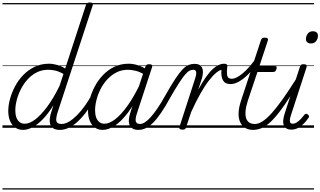

<svg xmlns="http://www.w3.org/2000/svg" viewBox="-20 -1035 2595 1555"><path d="M167 17Q131 17 104 -1.5Q77 -20 62 -54.5Q47 -89 47 -136Q47 -181 61 -233Q75 -285 102 -336Q129 -387 169 -428Q209 -469 261 -494Q313 -519 377 -519Q408 -519 443.5 -509Q479 -499 508 -480L676 -994Q680 -1006 686.5 -1010.5Q693 -1015 707 -1015Q725 -1015 730 -1008Q735 -1001 730 -989L446 -123Q431 -74 437 -52.5Q443 -31 479 -31Q487 -31 490.5 -23.5Q494 -16 492.5 -7Q491 2 484.5 9.5Q478 17 465 17Q437 17 418.5 8Q400 -1 391.5 -17Q383 -33 382.5 -56Q382 -79 389 -107L413 -183Q369 -112 325.5 -68Q282 -24 242 -3.5Q202 17 167 17ZM181 -33Q219 -33 264.5 -67Q310 -101 361 -169Q412 -237 462 -339L494 -436Q457 -457 427 -463.5Q397 -470 370 -470Q319 -470 277 -448.5Q235 -427 203 -391.5Q171 -356 149 -312.5Q127 -269 115.5 -224.5Q104 -180 104 -141Q104 -109 112.5 -84.5Q121 -60 138.5 -46.5Q156 -33 181 -33ZM0 490H633V500H0ZM0 -20H633V0H0ZM0 -505H633V-500H0ZM0 -1010H633V-1000H0Z M465 17Q455 17 450 9.5Q445 2 446.5 -7Q448 -16 456.5 -23.5Q465 -31 480 -31Q507 -31 538.5 -49.5Q570 -68 603 -101Q636 -134 668 -179Q700 -224 729 -277Q734 -287 743 -286Q752 -285 758 -278.5Q764 -272 760 -262Q729 -200 693.5 -149Q658 -98 620.5 -61Q583 -24 544 -3.5Q505 17 465 17ZM633 490V500ZM633 -20V0ZM633 -505V-500ZM633 -1010V-1000Z M812 17Q776 17 749.5 -1.5Q723 -20 708 -54.5Q693 -89 693 -136Q693 -180 707 -232Q721 -284 747.5 -334.5Q774 -385 814 -427Q854 -469 906 -494Q958 -519 1022 -519Q1059 -519 1098.5 -506Q1138 -493 1170 -470L1157 -427Q1114 -453 1079.5 -461.5Q1045 -470 1015 -470Q965 -470 923 -448.5Q881 -427 848.5 -391.5Q816 -356 794 -312.5Q772 -269 761 -224.5Q750 -180 750 -141Q750 -109 758.5 -84.5Q767 -60 784 -46.5Q801 -33 826 -33Q865 -33 912 -68.5Q959 -104 1011 -176Q1063 -248 1115 -356L1131 -318Q1074 -199 1018 -125Q962 -51 910 -17Q858 17 812 17ZM1100 17Q1073 17 1055.5 7Q1038 -3 1030 -21.5Q1022 -40 1023.5 -65Q1025 -90 1035 -121L1157 -494Q1161 -506 1168 -510.5Q1175 -515 1188 -515Q1205 -515 1210.5 -508Q1216 -501 1211 -489L1090 -120Q1074 -72 1080 -51.5Q1086 -31 1114 -31Q1124 -31 1128 -23.5Q1132 -16 1130.5 -7Q1129 2 1121.5 9.5Q1114 17 1100 17ZM633 490H1268V500H633ZM633 -20H1268V0H633ZM633 -505H1268V-500H633ZM633 -1010H1268V-1000H633Z M1101 17Q1090 17 1086 9.5Q1082 2 1084.5 -7Q1087 -16 1095 -23.5Q1103 -31 1115 -31Q1132 -31 1153.5 -44.5Q1175 -58 1200 -85.5Q1225 -113 1255 -157Q1285 -201 1319 -262Q1365 -344 1398.5 -394.5Q1432 -445 1457.5 -472Q1483 -499 1506.5 -508.5Q1530 -518 1555 -518Q1565 -518 1567.5 -510.5Q1570 -503 1567 -494Q1564 -485 1558 -477.5Q1552 -470 1545 -470Q1530 -470 1514.5 -462Q1499 -454 1479.5 -431.5Q1460 -409 1431.5 -365Q1403 -321 1362 -250Q1320 -173 1284.5 -121Q1249 -69 1218 -39Q1187 -9 1158.5 4Q1130 17 1101 17ZM1268 490H1368V500H1268ZM1268 -20H1368V0H1268ZM1268 -505H1368V-500H1268ZM1268 -1010H1368V-1000H1268Z M1457 15Q1445 15 1437 10Q1429 5 1433 -6L1561 -401Q1572 -436 1568.5 -453Q1565 -470 1544 -470Q1534 -470 1529.5 -477.5Q1525 -485 1527 -494Q1529 -503 1536 -510.5Q1543 -518 1555 -518Q1579 -518 1594 -510Q1609 -502 1616.5 -486.5Q1624 -471 1623.5 -449.5Q1623 -428 1616 -402L1585 -308Q1619 -370 1648 -411Q1677 -452 1703 -475.5Q1729 -499 1751.5 -509Q1774 -519 1793 -519Q1805 -519 1809.5 -511.5Q1814 -504 1812 -494Q1810 -484 1802.5 -477Q1795 -470 1782 -470Q1761 -470 1732.5 -447Q1704 -424 1670.5 -380.5Q1637 -337 1601 -273Q1565 -209 1528 -127L1487 -4Q1485 6 1478.5 10.5Q1472 15 1457 15ZM1368 490H1785V500H1368ZM1368 -20H1785V0H1368ZM1368 -505H1785V-500H1368ZM1368 -1010H1785V-1000H1368Z M1846 -354Q1803 -354 1785.5 -385Q1768 -416 1774 -474L1792 -519Q1810 -519 1816 -513.5Q1822 -508 1821 -496Q1816 -455 1818.5 -433.5Q1821 -412 1831 -404.5Q1841 -397 1857 -397Q1875 -397 1897 -408Q1919 -419 1944 -439.5Q1969 -460 1995 -489.5Q2021 -519 2048 -555Q2053 -562 2060 -558Q2067 -554 2071 -545.5Q2075 -537 2069 -529Q2038 -483 2000 -443Q1962 -403 1922.5 -378.5Q1883 -354 1846 -354ZM1785 490H1810V500H1785ZM1785 -20H1810V0H1785ZM1785 -505H1810V-500H1785ZM1785 -1010H1810V-1000H1785Z M2031 17Q1990 17 1963 -1Q1936 -19 1923 -50.5Q1910 -82 1912.5 -125Q1915 -168 1932 -219L2093 -709Q2097 -721 2104 -725.5Q2111 -730 2124 -730Q2141 -730 2147 -724Q2153 -718 2149 -706L2081 -500H2206Q2218 -500 2220 -494Q2222 -488 2219 -476Q2215 -463 2209 -457.5Q2203 -452 2192 -452H2065L1987 -219Q1971 -168 1968.5 -132.5Q1966 -97 1974.5 -74.5Q1983 -52 2000.5 -41.5Q2018 -31 2042 -31Q2052 -31 2057 -23.5Q2062 -16 2061 -7Q2060 2 2052.5 9.5Q2045 17 2031 17ZM1810 490H2198V500H1810ZM1810 -20H2198V0H1810ZM1810 -505H2198V-500H1810ZM1810 -1010H2198V-1000H1810Z M2029 17Q2019 17 2014 9.5Q2009 2 2010.5 -7Q2012 -16 2020.5 -23.5Q2029 -31 2044 -31Q2073 -31 2106 -52Q2139 -73 2179 -117Q2219 -161 2269.5 -232Q2320 -303 2383 -403Q2389 -414 2398.5 -412.5Q2408 -411 2413.5 -403Q2419 -395 2413 -385Q2343 -271 2290 -193.5Q2237 -116 2193.5 -69.5Q2150 -23 2110.5 -3Q2071 17 2029 17ZM2197 490V500ZM2197 -20V0ZM2197 -505V-500ZM2197 -1010V-1000Z M2339 15Q2295 15 2279.5 -18.5Q2264 -52 2288 -123L2409 -494Q2413 -506 2419 -510.5Q2425 -515 2439 -515Q2455 -515 2461 -509Q2467 -503 2463 -491L2338 -107Q2325 -69 2328 -51Q2331 -33 2350 -33Q2367 -33 2384 -44Q2401 -55 2416.5 -71.5Q2432 -88 2444 -104Q2450 -112 2456.5 -113.5Q2463 -115 2471 -109Q2482 -102 2483 -95Q2484 -88 2479 -81Q2464 -59 2443 -36.5Q2422 -14 2395.5 0.5Q2369 15 2339 15ZM2498 -683Q2480 -683 2469 -692Q2458 -701 2458 -719Q2458 -743 2472.5 -762.5Q2487 -782 2515 -782Q2532 -782 2543.5 -773Q2555 -764 2555 -745Q2555 -722 2540.5 -702.5Q2526 -683 2498 -683ZM2198 490H2523V500H2198ZM2198 -20H2523V0H2198ZM2198 -505H2523V-500H2198ZM2198 -1010H2523V-1000H2198Z"/></svg>

Font: Playwrite AU VIC Guides
Style: Regular
Weight: 400
Designer: Veronika Burian, José Scaglione
Foundry: TypeTogether
Version: Version 1.003